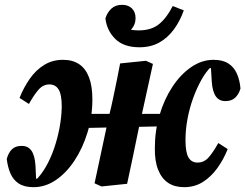

<svg xmlns="http://www.w3.org/2000/svg" viewBox="-20 -762 1017 796"><path d="M119 14Q81 14 58 -1Q35 -16 23.5 -42.5Q12 -69 8 -103Q15 -129 29.5 -143Q44 -157 68 -157Q95 -158 109.5 -138.5Q124 -119 127 -77L130 -12L116 -20L144 -22L127 -14Q150 -36 169.5 -69.5Q189 -103 203.5 -144.5Q218 -186 226.5 -230.5Q235 -275 236 -319Q236 -370 223 -391Q210 -412 185 -412Q159 -412 140 -390.5Q121 -369 100 -331L61 -356Q78 -399 103.5 -435.5Q129 -472 163.5 -493Q198 -514 241 -514Q281 -514 308 -496Q335 -478 349 -441.5Q363 -405 363 -350Q363 -279 343 -213.5Q323 -148 289 -96.5Q255 -45 211.5 -15.5Q168 14 119 14ZM312 -231V-290H686V-239ZM401 11 372 -2 430 -273Q442 -321 450 -360Q458 -399 465 -432.5Q472 -466 478 -499L585 -510L614 -497L554 -224Q543 -168 531 -112.5Q519 -57 507 0ZM743 14Q704 14 677 -4Q650 -22 635.5 -58.5Q621 -95 622 -149Q622 -220 641.5 -285.5Q661 -351 695 -402.5Q729 -454 773 -484Q817 -514 865 -514Q903 -514 926.5 -499Q950 -484 962 -457Q974 -430 977 -395Q970 -371 955 -357Q940 -343 916 -343Q890 -342 875.5 -361.5Q861 -381 858 -423L854 -488L864 -481L839 -478L856 -486Q834 -465 815 -431Q796 -397 781 -356Q766 -315 757.5 -270Q749 -225 749 -181Q749 -130 761.5 -109Q774 -88 799 -88Q826 -88 845 -109.5Q864 -131 885 -169L924 -144Q907 -101 881 -65Q855 -29 821 -7.5Q787 14 743 14ZM558 -566Q493 -566 458 -600.5Q423 -635 417 -686Q425 -711 442 -726.5Q459 -742 486 -742Q512 -742 527 -727Q542 -712 542 -687Q542 -660 525 -641Q508 -622 479 -612L461 -664Q482 -651 504 -643.5Q526 -636 555 -636Q608 -636 640 -662.5Q672 -689 696 -737L742 -719Q726 -674 700.5 -639.5Q675 -605 640 -585.5Q605 -566 558 -566Z"/></svg>

Font: Source Serif 4
Style: Bold Italic
Weight: 700
Italic angle: -12°
Designer: Frank Grießhammer
Foundry: Adobe Systems Incorporated
Version: Version 4.004;hotconv 1.0.116;makeotfexe 2.5.65601